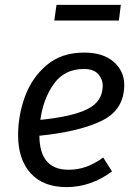

<svg xmlns="http://www.w3.org/2000/svg" viewBox="-20 -753 556 785"><path d="M141 -198Q142 -59 260 -59Q298 -59 332 -71Q366 -83 402 -109L438 -52Q351 12 252 12Q157 12 105.5 -44.5Q54 -101 54 -201Q54 -281 82 -358Q110 -435 170.5 -486.5Q231 -538 324 -538Q402 -538 445 -500Q488 -462 488 -406Q488 -305 397.5 -260Q307 -215 141 -198ZM400 -403Q400 -429 381.5 -450Q363 -471 323 -471Q244 -471 200.5 -410.5Q157 -350 145 -263Q275 -276 337.5 -307Q400 -338 400 -403ZM202 -669 211 -733H474L466 -669Z"/></svg>

Font: FiraGO Book
Style: Italic
Weight: 350
Italic angle: -8°
Designer: bBox Type GmbH
Foundry: bBox Type GmbH
Version: Version 1.001